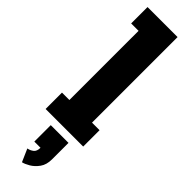

<svg xmlns="http://www.w3.org/2000/svg" viewBox="-350 -733 999 999"><g transform="rotate(45 150.0 -233.5)"><path d="M12 0V-120.5H66.5V-629.5H12V-750H233V-120.5H288.5V0ZM90.5 161.5V40.5H221V161.5Q221 201 202.8 226.5Q184.5 252 161 265.8Q137.5 279.5 121 283L90 212.5Q107.5 209.5 121.8 198.5Q136 187.5 136 161.5Z"/></g></svg>

Font: Trispace Condensed
Style: Bold
Weight: 700
Width: 3
Designer: Tyler Finck
Foundry: Etcetera Type Company
Version: Version 1.210; ttfautohint (v1.8.3)